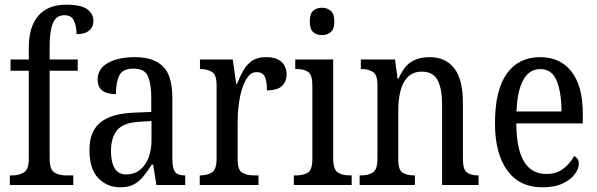

<svg xmlns="http://www.w3.org/2000/svg" viewBox="-20 -790 2550 820"><path d="M22 0V-41H34Q61 -41 82 -53.5Q103 -66 103 -113V-488H25V-536H103V-587Q103 -676 144 -723Q185 -770 262 -770Q327 -770 353 -750Q379 -730 379 -701Q379 -675 360.5 -659.5Q342 -644 307 -644Q307 -675 296.5 -700Q286 -725 255 -725Q220 -725 206 -691.5Q192 -658 192 -596V-536H312V-488H192V-113Q192 -66 212 -53.5Q232 -41 260 -41H293V0Z M493 10Q438 10 400 -29Q362 -68 362 -150Q362 -230 410 -268Q458 -306 556 -309L626 -312V-373Q626 -429 612.5 -463Q599 -497 550 -497Q503 -497 489 -466.5Q475 -436 475 -388Q397 -388 397 -450Q397 -497 441.5 -521.5Q486 -546 556 -546Q635 -546 675.5 -507Q716 -468 716 -372V-113Q716 -71 727.5 -56Q739 -41 768 -41H771V0H648L634 -87H628Q610 -59 592.5 -37Q575 -15 552 -2.5Q529 10 493 10ZM519 -45Q569 -45 598 -86Q627 -127 627 -191V-273L576 -270Q507 -266 480.5 -234.5Q454 -203 454 -144Q454 -98 469.5 -71.5Q485 -45 519 -45Z M833 0V-41H836Q865 -41 885 -53.5Q905 -66 905 -113V-427Q905 -471 885 -483Q865 -495 837 -495H834V-536H974L989 -431H992Q1004 -462 1019 -488.5Q1034 -515 1057 -530.5Q1080 -546 1116 -546Q1160 -546 1182 -526Q1204 -506 1204 -472Q1204 -441 1184 -422.5Q1164 -404 1120 -404Q1120 -445 1110.5 -463.5Q1101 -482 1076 -482Q1054 -482 1039 -462.5Q1024 -443 1014 -411Q1004 -379 999.5 -342.5Q995 -306 995 -273V-108Q995 -64 1014.5 -52.5Q1034 -41 1062 -41H1084V0Z M1355 -640Q1332 -640 1317.5 -653Q1303 -666 1303 -698Q1303 -731 1317.5 -744Q1332 -757 1355 -757Q1377 -757 1392.5 -744Q1408 -731 1408 -698Q1408 -666 1392.5 -653Q1377 -640 1355 -640ZM1235 0V-41H1246Q1276 -41 1295 -53Q1314 -65 1314 -110V-425Q1314 -470 1296.5 -482.5Q1279 -495 1249 -495H1241V-536H1403V-115Q1403 -67 1422 -54Q1441 -41 1472 -41H1482V0Z M1516 0V-41H1524Q1553 -41 1572.5 -53.5Q1592 -66 1592 -113V-427Q1592 -471 1572.5 -483Q1553 -495 1526 -495H1521V-536H1667L1678 -454H1682Q1705 -507 1737.5 -526.5Q1770 -546 1815 -546Q1882 -546 1919.5 -499Q1957 -452 1957 -349V-113Q1957 -66 1974 -53.5Q1991 -41 2020 -41H2024V0H1868V-346Q1868 -411 1849 -447.5Q1830 -484 1782 -484Q1744 -484 1721.5 -461Q1699 -438 1690 -400.5Q1681 -363 1681 -321V-108Q1681 -64 1700 -52.5Q1719 -41 1747 -41H1752V0Z M2296 10Q2199 10 2146.5 -62Q2094 -134 2094 -264Q2094 -405 2144.5 -475.5Q2195 -546 2287 -546Q2372 -546 2420.5 -484.5Q2469 -423 2469 -305V-263H2185Q2186 -152 2218.5 -99.5Q2251 -47 2313 -47Q2357 -47 2386.5 -70Q2416 -93 2432 -124Q2440 -120 2446 -112Q2452 -104 2452 -90Q2452 -70 2435 -46.5Q2418 -23 2383.5 -6.5Q2349 10 2296 10ZM2378 -314Q2378 -395 2357.5 -445Q2337 -495 2288 -495Q2240 -495 2214.5 -448Q2189 -401 2186 -314Z"/></svg>

Font: Noto Serif Condensed
Style: Regular
Weight: 400
Width: 3
Designer: Monotype Design Team
Foundry: Monotype Imaging Inc.
Version: Version 2.013; ttfautohint (v1.8.4.7-5d5b)